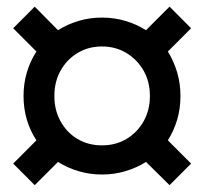

<svg xmlns="http://www.w3.org/2000/svg" viewBox="-20 -619 607 571"><path d="M83.3 -68.3 19.2 -132.5 88.3 -201.7Q70 -229.2 60 -262.5Q50 -295.8 50 -333.3Q50 -370.8 60 -404.2Q70 -437.5 88.3 -465.8L19.2 -535L83.3 -599.2L152.5 -529.2Q180 -546.7 213.3 -556.7Q246.7 -566.7 283.3 -566.7Q320 -566.7 353.3 -556.7Q386.7 -546.7 414.2 -529.2L484.2 -599.2L548.3 -535L479.2 -465.8Q496.7 -437.5 506.7 -404.2Q516.7 -370.8 516.7 -333.3Q516.7 -295.8 506.7 -262.5Q496.7 -229.2 479.2 -201.7L548.3 -132.5L484.2 -68.3L414.2 -137.5Q386.7 -120 353.3 -110Q320 -100 283.3 -100Q246.7 -100 213.3 -110Q180 -120 152.5 -137.5ZM283.3 -186.7Q324.2 -186.7 356.2 -205.8Q388.3 -225 407.1 -258.3Q425.8 -291.7 425.8 -333.3Q425.8 -375.8 407.1 -408.8Q388.3 -441.7 356.2 -461.2Q324.2 -480.8 283.3 -480.8Q242.5 -480.8 210.4 -461.2Q178.3 -441.7 160 -408.8Q141.7 -375.8 141.7 -333.3Q141.7 -291.7 160 -258.3Q178.3 -225 210.4 -205.8Q242.5 -186.7 283.3 -186.7Z"/></svg>

Font: Familjen Grotesk GF Medium
Style: Regular
Weight: 500
Designer: Anders Wikstroem, Jonas Baeckman, Matilda Gysing, Kristian Moeller
Foundry: Familjen STHLM AB
Version: Version 2.000; Beta; Release 4; Build 6